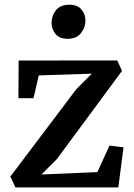

<svg xmlns="http://www.w3.org/2000/svg" viewBox="-20 -814 581 834"><path d="M378.5 -494 148.5 -486.5 125.5 -387.5H60L61 -551L489.5 -551.5L510 -506L227 -123L160 -56L403 -66.5L455.5 -181.5L516.5 -174L494 0H47L25 -47L311 -426ZM273 -645.5Q239 -645.5 221.5 -666Q204 -686.5 204 -714.5Q204 -746 223.2 -769.8Q242.5 -793.5 281 -793.5H282Q315.5 -793.5 333.2 -773.5Q351 -753.5 351 -725.5Q351 -694 331.5 -669.8Q312 -645.5 274 -645.5Z"/></svg>

Font: Merriweather 28pt SemiBold
Style: Regular
Weight: 600
Version: Version 2.100